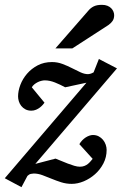

<svg xmlns="http://www.w3.org/2000/svg" viewBox="-36 -752 506 798"><path d="M110.8 -70.8 194.8 -92.8Q205.1 -88.9 218.3 -83.3Q231.4 -77.6 245.4 -72.3Q259.3 -66.9 272.5 -63Q285.6 -59.1 295.9 -59.1Q306.6 -59.1 314.7 -62.3Q322.8 -65.4 328.9 -70.3Q335 -75.2 339.8 -80.8Q344.7 -86.4 349.1 -91.8L293.9 -152.8Q298.8 -161.6 305.7 -168.7Q312.5 -175.8 320.1 -180.7Q327.6 -185.5 335.4 -188.2Q343.3 -190.9 350.1 -190.9Q363.8 -190.9 374.3 -185.3Q384.8 -179.7 392.1 -170.9Q399.4 -162.1 403.3 -150.9Q407.2 -139.6 407.2 -128.9Q407.2 -98.6 393.8 -72.8Q380.4 -46.9 359.1 -28.1Q337.9 -9.3 312.3 1.5Q286.6 12.2 262.2 12.2Q239.3 12.2 218.5 5.6Q197.8 -1 178.5 -9Q159.2 -17.1 140.6 -23.9Q122.1 -30.8 104 -30.8Q100.1 -30.8 92.5 -29.3Q85 -27.8 78.1 -21L53.2 25.9L-16.1 -11.2L323.2 -408.2L234.9 -389.2Q214.4 -400.4 192.4 -409.2Q170.4 -418 149.9 -418Q143.6 -418 135.7 -416Q127.9 -414.1 120.6 -410.4Q113.3 -406.7 106.7 -401.4Q100.1 -396 96.2 -389.2L148.9 -325.2Q147 -322.3 142.1 -316.7Q137.2 -311 130.1 -305.4Q123 -299.8 113.8 -295.9Q104.5 -292 94.2 -292Q80.1 -292 69.6 -297.6Q59.1 -303.2 52.2 -312Q45.4 -320.8 42.2 -331.3Q39.1 -341.8 39.1 -351.1Q39.1 -374 48.6 -399.2Q58.1 -424.3 76.4 -445.6Q94.7 -466.8 120.8 -480.5Q147 -494.1 180.2 -494.1Q202.6 -494.1 223.4 -486.3Q244.1 -478.5 262.7 -469Q281.2 -459.5 298.1 -451.7Q314.9 -443.8 330.1 -443.8Q333 -443.8 338.4 -445.1Q343.8 -446.3 353 -451.2L375 -506.8L450.2 -467.8ZM438.5 -689Q438.5 -674.8 432.1 -665.3Q425.8 -655.8 414.6 -647.9L264.6 -550.8H194.3L330.6 -707Q335.4 -712.9 340.8 -717.3Q346.2 -721.7 352.8 -725.1Q359.4 -728.5 367.9 -730.2Q376.5 -731.9 387.7 -731.9Q400.9 -731.9 410.4 -728Q419.9 -724.1 426 -718Q432.1 -711.9 435.3 -704.1Q438.5 -696.3 438.5 -689Z"/></svg>

Font: Charis SIL
Style: Italic
Weight: 400
Italic angle: -11°
Foundry: SIL International
Version: Version 4.112